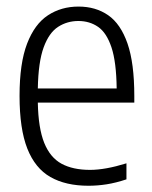

<svg xmlns="http://www.w3.org/2000/svg" viewBox="-20 -570 474 599"><path d="M256 9.5Q185 9.5 137.2 -17.8Q89.5 -45 65.2 -106.5Q41 -168 41 -271Q41 -372.5 64.5 -433.8Q88 -495 129.5 -522.2Q171 -549.5 225 -549.5Q278.5 -549.5 317.5 -522.5Q356.5 -495.5 377.8 -434.2Q399 -373 399 -270.5V-250H98Q99.5 -170 118 -124.2Q136.5 -78.5 172 -59.2Q207.5 -40 261 -40Q308.5 -40 374.5 -60.5V-10.5Q341.5 0.5 312.8 5Q284 9.5 256 9.5ZM224.5 -504.5Q189.5 -504.5 161.2 -486.2Q133 -468 116.2 -422.2Q99.5 -376.5 98 -294H344Q343 -376.5 327.8 -422.2Q312.5 -468 286 -486.2Q259.5 -504.5 224.5 -504.5Z"/></svg>

Font: Encode Sans Condensed Light
Style: Regular
Weight: 300
Width: 3
Designer: Multiple Designers
Foundry: Impallari Type
Version: Version 3.000; ttfautohint (v1.8.3) -l 8 -r 50 -G 200 -x 14 